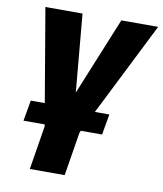

<svg xmlns="http://www.w3.org/2000/svg" viewBox="-84 -613 753 886"><g transform="rotate(10 292.5 -170.5)"><path d="M56.8 -545.5H230.8L263.5 -180.8L412.6 -545.5H585.2L312.5 -2.1L279.1 203.1H115.8L149.1 -2.1ZM48.3 -11.4 65.3 -108.3H433.6L416.5 -11.4Z"/></g></svg>

Font: Inter UI Extra Bold
Style: Italic
Weight: 800
Italic angle: 9.39999°
Designer: Rasmus Andersson
Foundry: rsms
Version: 3.2;8d6f07862